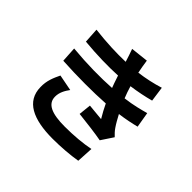

<svg xmlns="http://www.w3.org/2000/svg" viewBox="-193 -1070 1386 1386"><g transform="rotate(45 500.0 -377.0)"><path d="M338 -276 214 -300C191 -252 169 -203 171 -139C173 4 297 63 497 63C579 63 670 56 740 44L747 -83C676 -69 591 -61 496 -61C364 -61 294 -91 294 -165C294 -208 314 -243 338 -276ZM146 -508 153 -390C305 -381 466 -381 588 -389C604 -355 623 -320 644 -285C614 -288 560 -293 518 -297L508 -202C581 -194 689 -181 745 -170L806 -262C788 -279 774 -294 761 -313C743 -339 726 -370 709 -402C769 -410 823 -421 869 -433L849 -551C800 -538 740 -521 658 -511L641 -556L626 -603C692 -612 755 -625 810 -640L794 -755C730 -735 666 -721 597 -712C590 -746 584 -781 579 -817L444 -802C457 -767 467 -735 477 -703C385 -700 283 -704 164 -718L171 -603C297 -591 414 -589 508 -594L528 -535L541 -500C430 -493 295 -494 146 -508Z"/></g></svg>

Font: Noto Sans TC
Style: Bold
Weight: 700
Designer: Ryoko NISHIZUKA 西塚涼子 (kana, bopomofo & ideographs); Paul D. Hunt (Latin, Greek & Cyrillic); Sandoll Communications 산돌커뮤니
Foundry: Adobe
Version: Version 2.004;hotconv 1.0.118;makeotfexe 2.5.65603